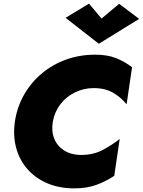

<svg xmlns="http://www.w3.org/2000/svg" viewBox="-20 -1019 786 1057"><path d="M539 -917 636 -998 746 -915 524 -778 341 -921 470 -999ZM271 -350Q262 -297 278.5 -256Q295 -215 332.5 -191Q370 -167 422 -166Q491 -165 543.5 -192.5Q596 -220 639 -254L609 -51Q562 -20 510 -1Q458 18 389 18Q306 18 240.5 -10Q175 -38 131 -88Q87 -138 69 -205Q51 -272 62 -350Q74 -430 112.5 -497.5Q151 -565 210 -614.5Q269 -664 344 -691Q419 -718 504 -718Q570 -718 617.5 -699.5Q665 -681 707 -649L677 -445Q646 -483 602.5 -508.5Q559 -534 496 -534Q442 -534 394 -511Q346 -488 313.5 -446.5Q281 -405 271 -350Z"/></svg>

Font: Jost* Heavy
Style: Italic
Weight: 800
Italic angle: -10°
Version: Version 3.7